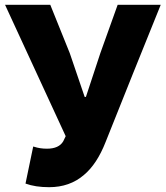

<svg xmlns="http://www.w3.org/2000/svg" viewBox="-20 -764 688 798"><path d="M184 14Q127 14 86 -1L118 -155Q119 -155 122 -154Q146 -146 175 -146Q225 -146 243 -177L253 -198L1 -744H189L270 -543L332 -361H337L397 -543L469 -744H648L533 -459L419 -174Q383 -82 329 -37Q270 14 184 14Z"/></svg>

Font: GenSekiGothic TW H
Style: Regular
Weight: 900
Version: Version 1.501;PS 1;hotconv 16.6.51;makeotf.lib2.5.65220